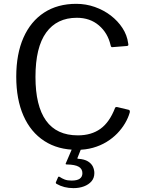

<svg xmlns="http://www.w3.org/2000/svg" viewBox="-20 -772 747 1002"><path d="M377.8 -752Q428.4 -752 474.7 -735.7Q520.9 -719.4 558.1 -691Q595.2 -662.5 619.2 -625.6Q643.2 -588.7 648.8 -546.6Q650.9 -538 649.2 -535.2Q647.5 -532.5 641.6 -531.9L567.4 -526Q562.2 -525.3 560.3 -528Q558.3 -530.7 557.1 -536.3Q542.5 -599.9 496.1 -639.5Q449.7 -679.2 380.9 -679.2Q277 -679.2 221 -602.1Q165.1 -525.1 165.1 -370.5Q165.1 -219.7 220.2 -142.6Q275.4 -65.6 386.4 -65.6Q456.7 -65.6 504.2 -99.8Q551.8 -134 580.7 -209.4Q583.5 -214.9 592.7 -213L651.8 -198.9Q654.6 -197.9 656.6 -195.2Q658.6 -192.4 657.1 -184.8Q649 -156.4 632.4 -128.4Q615.8 -100.4 591.8 -75.5Q567.8 -50.7 535.9 -31.2Q504.1 -11.8 465.4 -0.9Q426.6 10 381.6 10Q282.5 10 211.4 -36.2Q140.2 -82.3 102.5 -167.9Q64.8 -253.5 64.8 -371.6Q64.8 -490.4 102.5 -575.6Q140.2 -660.7 210.4 -706.4Q280.6 -752 377.8 -752ZM472.4 131.2Q472.4 156.8 457.6 174.1Q442.7 191.4 418.1 200.6Q393.6 209.8 363.4 209.8Q338.3 209.8 316.6 204.3Q294.8 198.8 275.5 187.7Q269.8 184.3 271.7 178.9L282.9 153.1Q285.1 148 291.2 151Q303.2 159.3 317.7 164.9Q332.1 170.4 353.6 170.4Q382.6 170.4 396.3 160.5Q410 150.6 410 131.8Q410 109.5 390.9 98.3Q371.7 87 329.1 86.3Q324.3 86.3 323 84.7Q321.7 83 323.5 80.1L360 -5H407L384.4 52Q382.5 56.6 388.2 56.6Q420.7 58.8 439.1 70.3Q457.5 81.9 465 98.1Q472.4 114.4 472.4 131.2Z"/></svg>

Font: Libre Franklin Thin
Style: Regular
Weight: 100
Designer: Pablo Impallari, Rodrigo Fuenzalida, Nhung Nguyen
Foundry: Impallari Type
Version: Version 3.000